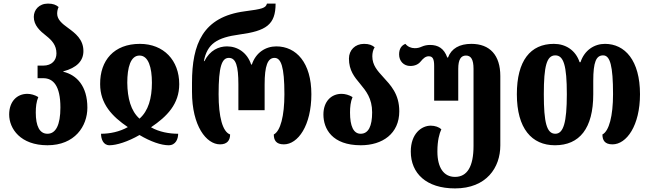

<svg xmlns="http://www.w3.org/2000/svg" viewBox="-20 -794 3616 1068"><path d="M244 14C396 14 466 -92 466 -195C466 -315 407 -377 332 -395V-397C407 -417 444 -455 444 -510C444 -575 399 -609 358 -639C326 -662 298 -685 298 -718C298 -730 300 -742 306 -755C292 -767 275 -774 247 -774C197 -774 168 -739 168 -700C168 -653 202 -622 238 -594C268 -570 294 -543 294 -497C294 -459 269 -429 220 -429H189V-359H221C276 -359 316 -317 316 -196C316 -98 290 -50 244 -50C200 -50 179 -93 179 -168C179 -199 182 -228 193 -254C174 -266 151 -272 132 -272C74 -272 31 -229 31 -157C31 -78 94 14 244 14Z M589 14C628 14 692 -6 756 -43C818 -6 877 14 918 14C958 14 971 -22 971 -50C921 -50 865 -60 820 -86C909 -146 977 -215 977 -326C977 -458 891 -550 758 -550C614 -550 536 -458 537 -326C537 -216 604 -146 691 -87C645 -61 591 -50 542 -50C542 -21 554 14 589 14ZM756 -134C708 -177 689 -247 688 -334C688 -418 706 -485 756 -485C806 -485 825 -418 825 -334C825 -247 805 -177 756 -134Z M1204 9C1242 9 1260 -12 1260 -46C1218 -61 1196 -144 1196 -270C1196 -424 1214 -472 1253 -472C1292 -472 1306 -428 1306 -324V-181H1452V-324C1452 -428 1469 -472 1507 -472C1543 -472 1562 -424 1562 -270C1562 -149 1540 -65 1503 -46C1503 -15 1515 9 1559 9C1637 9 1712 -95 1712 -270C1712 -445 1628 -536 1517 -536C1458 -536 1403 -502 1381 -435H1377C1355 -502 1301 -536 1243 -536C1197 -536 1148 -515 1117 -454H1114C1133 -551 1187 -585 1312 -602C1460 -622 1513 -656 1513 -774H1465C1458 -749 1440 -744 1341 -731C1108 -700 1048 -549 1048 -334V-283C1048 -93 1128 9 1204 9Z M1987 14C2107 14 2201 -50 2201 -175C2201 -272 2152 -321 2111 -366C2080 -400 2051 -431 2051 -481C2051 -498 2055 -518 2064 -531C2050 -543 2033 -550 2005 -550C1955 -550 1921 -515 1921 -468C1921 -402 1952 -365 1983 -328C2016 -288 2050 -247 2050 -169C2050 -93 2030 -50 1986 -50C1946 -50 1927 -93 1927 -168C1927 -199 1930 -228 1941 -254C1922 -266 1899 -272 1880 -272C1822 -272 1779 -229 1779 -157C1779 -78 1827 14 1987 14Z M2511 254C2686 254 2763 138 2763 15V-371C2763 -487 2705 -550 2602 -550C2537 -550 2491 -525 2472 -474H2468C2450 -525 2417 -544 2372 -544C2356 -544 2341 -541 2327 -535C2312 -528 2300 -526 2287 -526C2267 -526 2248 -534 2235 -550C2215 -542 2200 -525 2200 -491C2200 -454 2226 -427 2262 -427C2289 -427 2308 -437 2320 -452C2334 -469 2347 -481 2365 -481C2388 -481 2395 -464 2395 -427V-234H2529V-411C2529 -463 2544 -485 2572 -485C2600 -485 2614 -463 2614 -411V18C2614 132 2579 190 2511 190C2448 190 2413 138 2413 49C2413 -13 2424 -51 2435 -75C2422 -87 2400 -95 2376 -95C2325 -95 2265 -51 2265 49C2265 170 2351 254 2511 254Z M3067 14C3203 14 3280 -79 3280 -270V-344C3280 -449 3296 -486 3335 -486C3374 -486 3390 -427 3390 -270C3390 -149 3368 -65 3331 -46C3331 -15 3343 9 3387 9C3465 9 3540 -95 3540 -270C3540 -458 3456 -550 3345 -550C3286 -550 3231 -515 3209 -448H3204C3182 -515 3126 -550 3061 -550C2930 -550 2855 -456 2855 -270C2855 -79 2938 14 3067 14ZM3069 -50C3021 -50 3005 -112 3005 -270C3005 -427 3021 -486 3069 -486C3115 -486 3133 -430 3133 -270C3133 -112 3114 -50 3069 -50Z"/></svg>

Font: Noto Serif Georgian ExtraCondensed ExtraBold
Style: Regular
Weight: 800
Width: 2
Designer: Monotype Design Team, Akaki Razmadze
Foundry: Google LLC
Version: Version 2.003